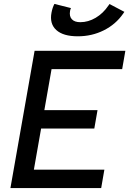

<svg xmlns="http://www.w3.org/2000/svg" viewBox="-20 -950 653 970"><path d="M32.7 0 154.8 -693.4H256.8L134.8 0ZM32.7 0 49.3 -92.8H507.3L491.2 0ZM85.9 -300.8 102.1 -393.6H472.7L456.5 -300.8ZM138.7 -600.6 154.8 -693.4H613.3L597.2 -600.6ZM373 -766.6Q299.3 -766.6 264.4 -798.3Q229.5 -830.1 240.2 -886.2Q245.1 -912.1 254.9 -930.2L338.4 -909.2Q336.4 -905.3 335.4 -901.4Q334.5 -897.5 334 -895Q329.1 -868.2 342.8 -853Q356.4 -837.9 385.7 -837.9Q425.8 -837.9 463.4 -860.1Q501 -882.3 527.8 -921.9L533.2 -929.7L608.4 -890.1L602.1 -880.9Q564.9 -827.1 504.6 -796.9Q444.3 -766.6 373 -766.6Z"/></svg>

Font: Cascadia Code
Style: Italic
Weight: 400
Italic angle: -10°
Designer: Aaron Bell
Foundry: Saja Typeworks
Version: Version 2407.024